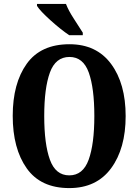

<svg xmlns="http://www.w3.org/2000/svg" viewBox="-20 -951 707 981"><path d="M334 10Q473 10 547.5 -91Q622 -192 622 -358Q622 -524 547.5 -624.5Q473 -725 335 -725Q188 -725 116.5 -625Q45 -525 45 -359Q45 -192 116.5 -91Q188 10 334 10ZM334 -55Q264 -55 235 -135Q206 -215 206 -358Q206 -501 235 -580.5Q264 -660 335 -660Q405 -660 433.5 -580.5Q462 -501 462 -358Q462 -215 433 -135Q404 -55 334 -55ZM334 -771H403V-784Q385 -813 357.5 -855Q330 -897 317 -931H169V-921Q185 -895 239 -846.5Q293 -798 334 -771Z"/></svg>

Font: Noto Serif ExtraCondensed Extra
Style: Regular
Weight: 800
Width: 3
Designer: Monotype Design Team
Foundry: Monotype Imaging Inc.
Version: Version 1.002